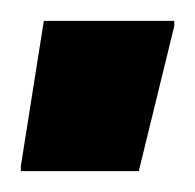

<svg xmlns="http://www.w3.org/2000/svg" viewBox="-20 -721 187 184"><path d="M0 -557V-562L22 -701H147V-696L113 -557Z"/></svg>

Font: Saira Ultra Condensed Black
Style: Regular
Weight: 900
Width: 1
Designer: Hector Gatti with collaboration of the Omnibus-Type team
Foundry: Omnibus-Type
Version: Version 1.001; ttfautohint (v1.8)